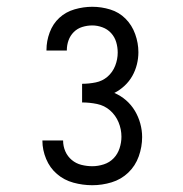

<svg xmlns="http://www.w3.org/2000/svg" viewBox="-20 -863 540 566"><path d="M252 -317Q224 -317 196.5 -324.5Q169 -332 148 -350Q127 -368 116 -394.5Q105 -421 105 -448V-449H166Q166 -432 172.5 -417Q179 -402 191.5 -391.5Q204 -381 220 -377Q236 -373 252 -373Q269 -373 286 -378.5Q303 -384 315 -396.5Q327 -409 332.5 -426Q338 -443 338 -460Q338 -482 329.5 -502.5Q321 -523 304.5 -537.5Q288 -552 266 -556.5Q244 -561 222 -561V-616Q242 -616 262 -620Q282 -624 297 -637Q312 -650 319.5 -669Q327 -688 327 -708Q327 -724 322.5 -739Q318 -754 307.5 -765.5Q297 -777 282 -782.5Q267 -788 252 -788Q237 -788 222.5 -783.5Q208 -779 197.5 -768.5Q187 -758 182 -744Q177 -730 177 -715V-714H117V-716Q117 -742 126.5 -767.5Q136 -793 155 -810.5Q174 -828 200 -835.5Q226 -843 252 -843Q279 -843 305 -835Q331 -827 350 -808Q369 -789 378.5 -762.5Q388 -736 388 -709Q388 -691 383.5 -673Q379 -655 370 -639Q361 -623 347 -610Q333 -597 317 -589Q336 -581 351.5 -567.5Q367 -554 377.5 -536.5Q388 -519 393.5 -499Q399 -479 399 -459Q399 -430 389 -402Q379 -374 358 -354Q337 -334 309 -325.5Q281 -317 252 -317Z"/></svg>

Font: Iosevka Curly Slab Light
Style: Regular
Weight: 300
Monospace: yes
Designer: Belleve Invis
Foundry: Belleve Invis
Version: Version 22.1.2; ttfautohint (v1.8.4)